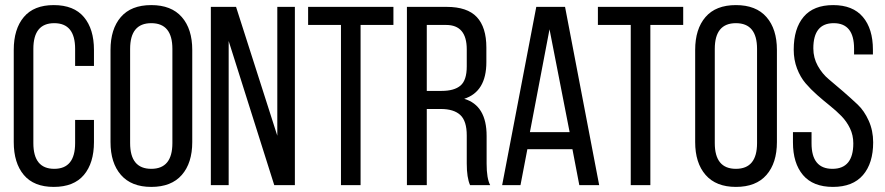

<svg xmlns="http://www.w3.org/2000/svg" viewBox="-20 -727 3477 754"><path d="M191 -707Q270 -707 309.5 -660Q349 -613 349 -531V-468H275V-535Q275 -636 193 -636Q111 -636 111 -535V-165Q111 -64 193 -64Q275 -64 275 -165V-256H349V-169Q349 -87 309.5 -40Q270 7 191 7Q113 7 73.5 -40Q34 -87 34 -169V-531Q34 -613 73.5 -660Q113 -707 191 -707Z M414 -169V-531Q414 -613 454.5 -660Q495 -707 574 -707Q653 -707 694 -660Q735 -613 735 -531V-169Q735 -87 694 -40Q653 7 574 7Q496 7 455 -40Q414 -87 414 -169ZM491 -535V-165Q491 -64 574 -64Q657 -64 657 -165V-535Q657 -636 574 -636Q491 -636 491 -535Z M878 -566V0H808V-700H907L1069 -194V-700H1138V0H1057Z M1396 0H1319V-629H1190V-700H1525V-629H1396Z M1578 -700H1734Q1815 -700 1852.5 -660Q1890 -620 1890 -540V-483Q1890 -367 1803 -339Q1891 -313 1891 -193V-84Q1891 -26 1905 0H1826Q1813 -29 1813 -85V-195Q1813 -252 1787.5 -275.5Q1762 -299 1711 -299H1656V0H1578ZM1656 -370H1714Q1764 -370 1788.5 -391Q1813 -412 1813 -466V-533Q1813 -629 1732 -629H1656Z M2228 -141H2051L2024 0H1952L2086 -700H2199L2333 0H2255ZM2138 -612 2061 -208H2217Z M2534 0H2457V-629H2328V-700H2663V-629H2534Z M2710 -169V-531Q2710 -613 2750.5 -660Q2791 -707 2870 -707Q2949 -707 2990 -660Q3031 -613 3031 -531V-169Q3031 -87 2990 -40Q2949 7 2870 7Q2792 7 2751 -40Q2710 -87 2710 -169ZM2787 -535V-165Q2787 -64 2870 -64Q2953 -64 2953 -165V-535Q2953 -636 2870 -636Q2787 -636 2787 -535Z M3408 -532V-513H3334V-536Q3334 -636 3254 -636Q3174 -636 3174 -537Q3174 -500 3191.5 -468.5Q3209 -437 3235 -415.5Q3261 -394 3291.5 -367.5Q3322 -341 3348 -316.5Q3374 -292 3391.5 -253Q3409 -214 3409 -168Q3409 -86 3369 -39.5Q3329 7 3251 7Q3173 7 3133.5 -39.5Q3094 -86 3094 -168V-208H3167V-164Q3167 -64 3249 -64Q3331 -64 3331 -164Q3331 -196 3318 -223Q3305 -250 3284.5 -271Q3264 -292 3239 -312Q3214 -332 3189 -354Q3164 -376 3143.5 -400Q3123 -424 3110 -458Q3097 -492 3097 -532Q3097 -615 3136 -661Q3175 -707 3252 -707Q3329 -707 3368.5 -660.5Q3408 -614 3408 -532Z"/></svg>

Font: TypoPRO Bebas Neue
Style: Regular
Weight: 400
Designer: Ryoichi Tsunekawa
Foundry: Ryoichi Tsunekawa
Version: Version 001.003